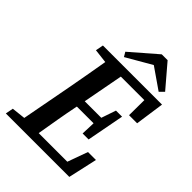

<svg xmlns="http://www.w3.org/2000/svg" viewBox="-246 -978 1091 1091"><g transform="rotate(45 299.5 -432.0)"><path d="M115 -616 124 -663H599L574 -488H509L510 -610H321L275 -366H408L438 -454H487L444 -228H396L399 -313H265L264 -310Q251 -246 240 -182Q229 -118 218 -53H448L492 -175H556L517 0H7L16 -47L99 -56L155 -353Q167 -416 178 -479.5Q189 -543 200 -606ZM443 -864 560 -727 534 -701 407 -789 255 -701 239 -728 396 -864Z"/></g></svg>

Font: Source Serif Pro SemiBold
Style: Italic
Weight: 600
Italic angle: -12°
Designer: Frank Grießhammer
Foundry: Adobe Systems Incorporated
Version: Version 3.001;hotconv 1.0.111;makeotfexe 2.5.65597